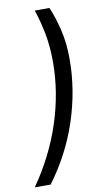

<svg xmlns="http://www.w3.org/2000/svg" viewBox="-174 -795 529 977"><g transform="rotate(-10 91.0 -307.0)"><path d="M155.5 -750Q178.5 -696 195 -627.8Q211.5 -559.5 211.5 -476.5Q211.5 -316.5 159.5 -158.8Q107.5 -1 5.5 136H-76.5Q22.5 -5.5 74 -162.2Q125.5 -319 125.5 -477Q125.5 -558 112.2 -625.8Q99 -693.5 79.5 -750Z"/></g></svg>

Font: Cabin Condensed
Style: Italic
Weight: 400
Width: 3
Italic angle: -10°
Designer: Pablo Impallari
Foundry: Pablo Impallari. http://www.impallari.com Igino Marini. http://www.ikern.com
Version: Version 3.001; ttfautohint (v1.8.3)